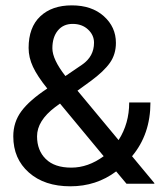

<svg xmlns="http://www.w3.org/2000/svg" viewBox="-20 -667 601 698"><path d="M402.3 -43.9Q330.1 10.3 235.8 10.3Q141.6 10.3 85 -39.8Q28.3 -89.8 28.3 -171.4Q28.3 -223.1 57.9 -262.9Q87.4 -302.7 151.9 -345.2Q115.7 -390.1 99.9 -424.1Q84 -458 84 -492.7Q84 -567.4 126.2 -607.4Q168.5 -647.5 241 -647.5Q313.5 -647.5 357.4 -608.2Q401.4 -568.8 401.4 -511.2Q401.4 -469.7 379.6 -438.7Q357.9 -407.7 310.1 -372.6L261.7 -337.4L411.1 -157.7Q449.7 -217.8 449.7 -294.4H526.9Q526.9 -178.7 460 -99.1L541.5 -1L540.5 1H439.9ZM114.7 -171.4Q114.7 -120.1 146.5 -88.9Q178.2 -57.6 239.3 -57.6Q300.3 -57.6 356.9 -99.1L198.2 -290.5L180.7 -277.8Q114.7 -228 114.7 -171.4ZM217.8 -390.6 278.8 -432.1Q321.8 -461.9 321.8 -511.7Q321.8 -539.6 300 -559.8Q278.3 -580.1 244.1 -580.1Q210 -580.1 190.2 -555.9Q170.4 -531.7 170.4 -491.5Q170.4 -451.2 217.8 -390.6Z"/></svg>

Font: Yantramanav
Style: Regular
Weight: 400
Version: Version 1.000;PS 1.0;hotconv 1.0.72;makeotf.lib2.5.5900; ttf